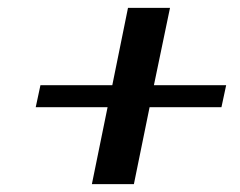

<svg xmlns="http://www.w3.org/2000/svg" viewBox="-20 -572 611 489"><path d="M254 -299H71L83 -355H266L306 -552H413L372 -355H556L544 -299H361L321 -103H214Z"/></svg>

Font: Trirong Medium
Style: Italic
Weight: 500
Italic angle: -12°
Designer: Katatrad Team
Foundry: CadsonDemak
Version: Version 1.001